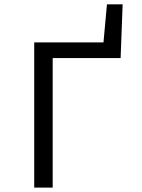

<svg xmlns="http://www.w3.org/2000/svg" viewBox="-20 -848 640 868"><path d="M134.7 0V-656.3H515.3L525.3 -585.6H218.2V0ZM417.3 -585.6V-656.3H447.8L463.5 -828.3H534.4L525.3 -585.6Z"/></svg>

Font: Source Code Pro ExtraLight
Style: Regular
Weight: 200
Monospace: yes
Designer: Paul D. Hunt, Teo Tuominen
Foundry: Adobe
Version: Version 1.026;hotconv 1.1.0;makeotfexe 2.6.0